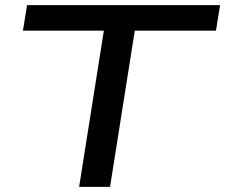

<svg xmlns="http://www.w3.org/2000/svg" viewBox="-20 -725 874 745"><path d="M287 0 383 -606H69L85 -705H834L818 -606H503L407 0Z"/></svg>

Font: Nunito Sans 10pt Expanded SemiBold
Style: Italic
Weight: 600
Width: 7
Italic angle: -9°
Designer: Vernon Adams
Foundry: Vernon Adams
Version: Version 3.101;gftools[0.9.27]